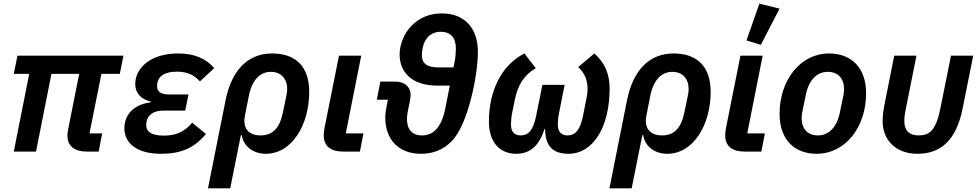

<svg xmlns="http://www.w3.org/2000/svg" viewBox="-20 -825 5330 1045"><path d="M517 0 536 -99H467L532 -423H632L652 -522H75L55 -423H139L55 0H176L260 -423H411L352 -127C349 -113 347 -97 347 -88C347 -31 383 0 454 0Z M1026 -157C980 -104 936 -87 869 -87C802 -87 776 -110 776 -143C776 -154 777 -160 778 -165C786 -201 817 -223 869 -223H988L1006 -311H899C854 -311 835 -328 835 -354C835 -363 836 -370 837 -377C845 -411 877 -435 943 -435C998 -435 1037 -417 1068 -382L1146 -454C1100 -508 1036 -534 949 -534C796 -534 716 -452 716 -368C716 -322 744 -285 801 -272L800 -268C707 -256 657 -201 657 -126C657 -48 722 12 856 12C965 12 1037 -19 1101 -96Z M1112 200H1233L1291 -89H1296C1305 -30 1356 12 1427 12C1569 12 1663 -146 1663 -325C1663 -462 1590 -534 1461 -534C1332 -534 1242 -447 1208 -281ZM1398 -88C1324 -88 1301 -138 1313 -196L1335 -306C1352 -390 1396 -434 1454 -434C1510 -434 1543 -396 1543 -341C1543 -325 1540 -311 1538 -301L1520 -214C1503 -130 1466 -88 1398 -88Z M1958 -99H1862L1946 -522H1825L1746 -127C1743 -112 1742 -97 1742 -88C1742 -31 1778 0 1849 0H1939Z M2050 -381 2031 -282H2091L2086 -256C2080 -227 2077 -205 2077 -184C2077 -68 2148 12 2271 12C2339 12 2393 -11 2438 -56C2526 -144 2581 -412 2581 -542C2581 -673 2508 -752 2385 -752C2317 -752 2263 -728 2221 -686C2178 -643 2155 -581 2155 -529C2155 -434 2219 -359 2360 -359H2428L2404 -236C2383 -133 2340 -88 2277 -88C2222 -88 2195 -122 2195 -177C2195 -192 2198 -214 2202 -232L2210 -271C2212 -279 2215 -299 2215 -309C2215 -351 2183 -381 2132 -381ZM2276 -527C2276 -539 2278 -549 2281 -566C2291 -614 2322 -652 2379 -652C2434 -652 2461 -618 2461 -563C2461 -530 2458 -506 2453 -481L2448 -458H2369C2298 -458 2276 -483 2276 -527Z M3053 -363H2932L2898 -194C2882 -115 2855 -88 2814 -88C2780 -88 2761 -108 2761 -147C2761 -164 2763 -188 2768 -213L2782 -282C2798 -363 2833 -417 2896 -454L2834 -534C2706 -468 2641 -327 2641 -163C2641 -53 2698 12 2790 12C2860 12 2913 -26 2943 -122H2947C2948 -27 2991 12 3075 12C3207 12 3298 -132 3298 -343C3298 -424 3271 -484 3215 -534L3127 -460C3163 -427 3178 -388 3178 -340C3178 -324 3175 -303 3171 -284L3153 -194C3137 -113 3108 -88 3069 -88C3035 -88 3016 -108 3016 -147C3016 -160 3017 -180 3022 -206Z M3297 200H3418L3476 -89H3481C3490 -30 3541 12 3612 12C3754 12 3848 -146 3848 -325C3848 -462 3775 -534 3646 -534C3517 -534 3427 -447 3393 -281ZM3583 -88C3509 -88 3486 -138 3498 -196L3520 -306C3537 -390 3581 -434 3639 -434C3695 -434 3728 -396 3728 -341C3728 -325 3725 -311 3723 -301L3705 -214C3688 -130 3651 -88 3583 -88Z M4223 -778 4113 -805 4043 -605 4121 -581ZM4143 -99H4047L4131 -522H4010L3931 -127C3928 -112 3927 -97 3927 -88C3927 -31 3963 0 4034 0H4124Z M4425 12C4581 12 4694 -133 4694 -317C4694 -456 4614 -534 4492 -534C4336 -534 4223 -389 4223 -205C4223 -66 4303 12 4425 12ZM4432 -88C4374 -88 4343 -126 4343 -182C4343 -196 4345 -209 4347 -217L4365 -305C4381 -389 4426 -434 4485 -434C4543 -434 4574 -396 4574 -340C4574 -326 4572 -314 4570 -304L4552 -217C4536 -133 4491 -88 4432 -88Z M4968 -522H4847L4793 -251C4787 -217 4784 -191 4784 -164C4784 -64 4855 12 4973 12C5104 12 5184 -66 5218 -228L5277 -522H5156L5098 -234C5074 -114 5038 -88 4980 -88C4929 -88 4902 -114 4902 -167C4902 -189 4905 -208 4912 -242Z"/></svg>

Font: Braiins Sans SemiBold
Style: Italic
Weight: 600
Italic angle: -11.31°
Designer: Mike Abbink, Paul van der Laan, Pieter van Rosmalen, Jiri Chlebus, Lubos Buracinsky
Foundry: Bold Monday, Sudetype
Version: Version 1.000;hotconv 1.0.109;makeotfexe 2.5.65596